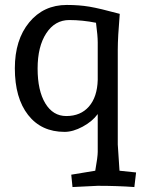

<svg xmlns="http://www.w3.org/2000/svg" viewBox="-20 -523 583 776"><path d="M530 174 523 233Q455 228 375 228L273 233L268 183L365 167Q375 111 375 91V-62Q353 -32 314 -11Q275 10 241 10Q147 10 93.5 -58.5Q40 -127 40 -247Q40 -362 98 -432.5Q156 -503 250 -503Q300 -503 341.5 -496Q383 -489 464 -467Q456 -372 456 -322V61L463 167ZM248 -54Q306 -54 339.5 -92.5Q373 -131 375 -200V-352Q375 -378 368 -431Q313 -442 260 -442Q202 -442 167 -388.5Q132 -335 132 -246Q132 -157 163 -105.5Q194 -54 248 -54Z"/></svg>

Font: Andada
Style: Regular
Weight: 400
Designer: Carolina Giovagnoli
Foundry: Carolina Giovagnoli
Version: Version 1.003